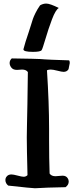

<svg xmlns="http://www.w3.org/2000/svg" viewBox="-20 -1050 420 1060"><path d="M304.7 -1005.9Q287.1 -996.1 267.1 -943.4Q247.1 -890.6 231 -835.4Q214.8 -780.3 210 -773.4Q204.1 -763.7 162.1 -763.7Q109.4 -763.7 109.4 -777.3V-778.3Q119.1 -816.4 137.7 -870.1Q143.6 -886.7 150.4 -909.7Q157.2 -932.6 161.6 -945.3Q166 -958 175.8 -978Q185.5 -998 201.2 -1020.5Q217.8 -1030.3 235.4 -1030.3Q255.9 -1030.3 304.7 -1005.9ZM239.3 -662.1Q251 -482.4 251 -339.8Q251 -339.8 251 -278.3Q251 -172.9 253.9 -91.8Q263.7 -77.1 286.1 -77.1Q293 -77.1 305.7 -78.6Q318.4 -80.1 325.2 -80.1Q344.7 -80.1 353.5 -66.4Q359.4 -57.6 359.4 -47.9Q359.4 -29.3 341.8 -16.6Q283.2 -15.6 245.6 -14.2Q208 -12.7 193.8 -11.7Q179.7 -10.7 172.9 -10.7Q158.2 -10.7 25.4 -25.4Q9.8 -38.1 9.8 -55.7Q9.8 -67.4 16.6 -75.2Q25.4 -86.9 43 -86.9Q53.7 -86.9 77.1 -80.6Q100.6 -74.2 110.4 -74.2Q123 -74.2 131.8 -83Q127.9 -234.4 127.9 -291Q127.9 -317.4 128.9 -356.4Q129.9 -395.5 131.3 -475.1Q132.8 -554.7 133.8 -652.3Q124 -666 101.6 -666Q97.7 -666 87.9 -665Q78.1 -664.1 73.2 -664.1Q51.8 -664.1 42 -677.7Q33.2 -689.5 33.2 -702.1Q33.2 -716.8 44.9 -727.5Q117.2 -726.6 154.3 -725.6Q191.4 -724.6 200.7 -724.1Q210 -723.6 215.8 -723.1Q221.7 -722.7 227.1 -722.2Q232.4 -721.7 266.1 -720.2Q299.8 -718.8 361.3 -716.8Q365.2 -712.9 365.2 -702.1L358.4 -668Q349.6 -653.3 331.1 -653.3Q321.3 -653.3 296.9 -659.7Q272.5 -666 259.8 -666Q248 -666 239.3 -662.1Z"/></svg>

Font: LPEducational
Style: Medium
Weight: 500
Designer: Based on Essays1743, by John Stracke, which says:

Based on the typeface in a 1743 English translation of the essays of 
Version: Version 001.204